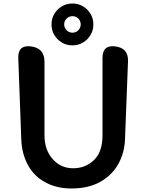

<svg xmlns="http://www.w3.org/2000/svg" viewBox="-20 -1054 832 1092"><path d="M386 18Q302 18 238 -17Q174 -51 139 -115Q104 -179 101 -262L84 -723Q81 -800 157 -790Q233 -780 233 -703V-285Q233 -201 280 -149Q326 -97 396 -97Q466 -97 515 -144Q563 -191 563 -285V-725Q563 -800 637 -790Q711 -780 708 -705L691 -262Q688 -183 652 -120Q617 -57 549 -19Q482 18 386 18ZM392 -796Q358 -796 332 -812Q305 -828 289 -855Q273 -881 273 -915Q273 -949 289 -975Q305 -1002 332 -1018Q358 -1034 392 -1034Q426 -1034 452 -1018Q479 -1002 495 -975Q511 -949 511 -915Q511 -881 495 -855Q479 -828 452 -812Q426 -796 392 -796ZM392 -868Q412 -868 425.5 -882Q439 -896 439 -915Q439 -935 425.5 -948.5Q412 -962 392 -962Q373 -962 359 -948.5Q345 -935 345 -915Q345 -896 359 -882Q373 -868 392 -868Z"/></svg>

Font: MaokenZhuyuanTi
Style: Regular
Weight: 400
Designer: Fontworks Inc & LongZhuTi team: ZERO子、时光羊、荆南、频凡、刘鹏、Little White Dog、帆影Magmeta、奈白不弍、白日月球、ChaoTawei、雨三（排名不分先后）
Version: Version 1.000; 20230222